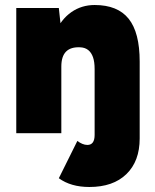

<svg xmlns="http://www.w3.org/2000/svg" viewBox="-20 -532 618 767"><path d="M337 215Q263 215 215 180L289 31Q298 38 308.5 42.5Q319 47 329 47Q358 47 358 7V-230H538V21Q538 112 485 163.5Q432 215 337 215ZM45 0V-500H215L225 -408V0ZM358 0V-256L538 -286V0ZM358 -256Q358 -285 351.5 -303.5Q345 -322 332.5 -332Q320 -342 301 -343Q263 -345 244 -326Q225 -307 225 -266H176Q176 -345 200 -400Q224 -455 265 -483.5Q306 -512 358 -512Q450 -512 494 -457Q538 -402 538 -286Z"/></svg>

Font: Figtree Light Black
Style: Regular
Weight: 900
Version: Version 2.000